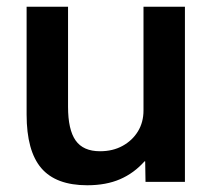

<svg xmlns="http://www.w3.org/2000/svg" viewBox="-20 -540 642 570"><path d="M239 10Q146 10 102.5 -41Q59 -92 59 -200V-520H182V-223Q182 -155 204.5 -123Q227 -91 277 -91Q315 -91 344 -107Q373 -123 389.5 -150Q406 -177 406 -212V-520H529V0H412L411 -61H409Q378 -26 336.5 -8Q295 10 239 10Z"/></svg>

Font: M PLUS 1 Thin SemiBold
Style: Regular
Weight: 600
Version: Version 1.001